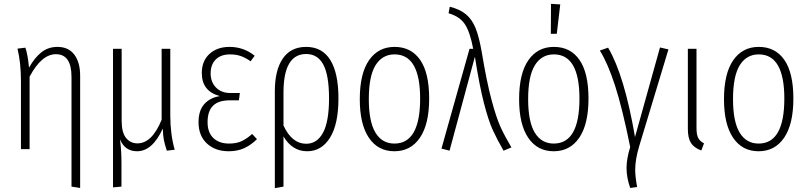

<svg xmlns="http://www.w3.org/2000/svg" viewBox="-20 -776 4201 999"><path d="M397 -382V202L352 195V-376Q352 -494 271 -494Q196 -494 134 -377V0H89V-355Q89 -449 71 -523L112 -528Q124 -495 131 -424Q160 -476 195.5 -504Q231 -532 279 -532Q336 -532 366.5 -492Q397 -452 397 -382Z M848 8Q837 -25 832.5 -48.5Q828 -72 827 -107Q773 11 693 11Q630 11 604 -51Q612 2 612 74V195L568 199V-522H613V-148Q613 -86 636 -58Q659 -30 695 -30Q771 -30 821 -153V-522H866V-176Q866 -78 889 3Z M1305 -486 1284 -457Q1259 -475 1234 -484Q1209 -493 1177 -493Q1129 -493 1102.5 -466.5Q1076 -440 1076 -394Q1076 -349 1104 -320.5Q1132 -292 1179 -292H1228L1223 -254H1176Q1117 -254 1088.5 -226Q1060 -198 1060 -140Q1060 -87 1090 -58Q1120 -29 1172 -29Q1210 -29 1237 -41.5Q1264 -54 1292 -79L1317 -52Q1287 -22 1251.5 -5.5Q1216 11 1170 11Q1100 11 1056.5 -29.5Q1013 -70 1013 -140Q1013 -201 1043 -234.5Q1073 -268 1124 -276Q1030 -301 1030 -396Q1030 -459 1070 -495.5Q1110 -532 1174 -532Q1248 -532 1305 -486Z M1741 -264Q1741 -130 1697 -59.5Q1653 11 1578 11Q1501 11 1455 -66V195L1410 203V-301Q1410 -411 1451.5 -471.5Q1493 -532 1573 -532Q1656 -532 1698.5 -464Q1741 -396 1741 -264ZM1692 -264Q1692 -384 1662.5 -439.5Q1633 -495 1573 -495Q1455 -495 1455 -294V-123Q1499 -28 1573 -28Q1630 -28 1661 -86Q1692 -144 1692 -264Z M2213 -263Q2213 -130 2165 -59.5Q2117 11 2032 11Q1947 11 1899.5 -59Q1852 -129 1852 -260Q1852 -393 1900 -462.5Q1948 -532 2033 -532Q2119 -532 2166 -464.5Q2213 -397 2213 -263ZM1899 -260Q1899 -143 1933.5 -86Q1968 -29 2032 -29Q2166 -29 2166 -263Q2166 -493 2033 -493Q1969 -493 1934 -436.5Q1899 -380 1899 -260Z M2486 -508Q2512 -352 2537 -258Q2562 -164 2584.5 -115Q2607 -66 2641 -9L2600 8Q2566 -51 2543.5 -100.5Q2521 -150 2497.5 -241.5Q2474 -333 2451 -481L2319 8L2277 -3L2423 -522H2442Q2426 -608 2399.5 -649Q2373 -690 2314 -707L2320 -741Q2373 -728 2405 -701Q2437 -674 2455 -628.5Q2473 -583 2486 -508Z M3042 -263Q3042 -130 2994 -59.5Q2946 11 2861 11Q2776 11 2728.5 -59Q2681 -129 2681 -260Q2681 -393 2729 -462.5Q2777 -532 2862 -532Q2948 -532 2995 -464.5Q3042 -397 3042 -263ZM2728 -260Q2728 -143 2762.5 -86Q2797 -29 2861 -29Q2995 -29 2995 -263Q2995 -493 2862 -493Q2798 -493 2763 -436.5Q2728 -380 2728 -260ZM2847 -756 2895 -753 2877 -600H2846Z M3284 -63 3414 -529 3458 -519 3306 -16Q3285 53 3285 108Q3285 142 3295 197L3259 202Q3240 148 3240 98Q3240 50 3259 -11Q3218 -214 3180 -331Q3142 -448 3101 -513L3144 -528Q3229 -384 3284 -63Z M3604 -108Q3604 -75 3613 -58Q3622 -41 3643 -30L3629 7Q3591 -7 3575 -32.5Q3559 -58 3559 -105V-522H3604Z M4108 -263Q4108 -130 4060 -59.5Q4012 11 3927 11Q3842 11 3794.5 -59Q3747 -129 3747 -260Q3747 -393 3795 -462.5Q3843 -532 3928 -532Q4014 -532 4061 -464.5Q4108 -397 4108 -263ZM3794 -260Q3794 -143 3828.5 -86Q3863 -29 3927 -29Q4061 -29 4061 -263Q4061 -493 3928 -493Q3864 -493 3829 -436.5Q3794 -380 3794 -260Z"/></svg>

Font: Fira Sans Extra Condensed ExtraLight
Style: Regular
Weight: 275
Width: 1
Designer: Carrois Corporate & Edenspiekermann AG
Foundry: Carrois Corporate GbR & Edenspiekermann AG
Version: Version 4.203